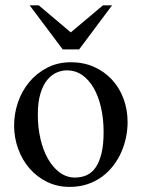

<svg xmlns="http://www.w3.org/2000/svg" viewBox="-20 -697 540 731"><path d="M465.8 -231.9Q465.8 -203.1 459.7 -173.6Q453.6 -144 441.4 -116.7Q429.2 -89.4 410.6 -65.4Q392.1 -41.5 367.7 -23.7Q343.3 -5.9 312.5 4.4Q281.7 14.6 245.1 14.6Q198.2 14.6 159.4 -4.4Q120.6 -23.4 92.5 -55.7Q64.5 -87.9 49.1 -130.4Q33.7 -172.9 33.7 -219.2Q33.7 -264.6 48.6 -307.9Q63.5 -351.1 91.6 -384.8Q119.6 -418.5 159.7 -439.2Q199.7 -460 250 -460Q298.3 -460 337.9 -442.4Q377.4 -424.8 406 -394Q434.6 -363.3 450.2 -321.5Q465.8 -279.8 465.8 -231.9ZM374.5 -194.3Q374.5 -244.1 364.7 -287.1Q355 -330.1 336.9 -361.6Q318.8 -393.1 293 -411.1Q267.1 -429.2 234.9 -429.2Q215.8 -429.2 196 -420.9Q176.3 -412.6 160.2 -393.1Q144 -373.5 134 -341.1Q124 -308.6 124 -259.8Q124 -211.9 134 -168.5Q144 -125 162.6 -92.3Q181.2 -59.6 207.3 -40.3Q233.4 -21 265.6 -21Q290 -21 310.1 -30Q330.1 -39.1 344.2 -59.6Q358.4 -80.1 366.5 -113.3Q374.5 -146.5 374.5 -194.3ZM281.2 -508.8H218.8L92.8 -676.8H127.4L249.5 -573.7L372.1 -676.8H406.7Z"/></svg>

Font: Doulos SIL Viet
Style: Regular
Weight: 400
Designer: Walt Agee, Victor Gaultney, Peter Martin, Debbi Hosken, Becca Hirsbrunner
Foundry: SIL International
Version: Version 5.000